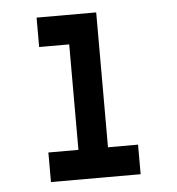

<svg xmlns="http://www.w3.org/2000/svg" viewBox="-43 -540 535 581"><g transform="rotate(-5 225.0 -250.0)"><path d="M361.3 -89.8V0H88.9V-89.8H180.2V-410.2H88.9V-499.5H270V-89.8Z"/></g></svg>

Font: Anka/Coder Narrow
Style: Bold
Weight: 700
Width: 3
Monospace: yes
Version: Version 001.100